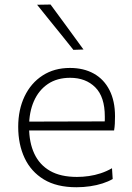

<svg xmlns="http://www.w3.org/2000/svg" viewBox="-20 -798 568 828"><path d="M309.5 9.5Q224.5 9.5 169 -24.2Q113.5 -58 86 -116.8Q58.5 -175.5 58.5 -251Q58.5 -325 86 -382.5Q113.5 -440 163.8 -472.5Q214 -505 281.5 -505Q341 -505 384.8 -480.5Q428.5 -456 452.2 -409.2Q476 -362.5 476 -296.5Q476 -279 475.2 -264.5Q474.5 -250 472 -235.5L431 -265.5Q432 -273.5 432 -281Q432 -288.5 432 -295.5Q432 -380.5 390.8 -421.5Q349.5 -462.5 282.5 -462.5Q226 -462.5 186.5 -435.8Q147 -409 126.2 -361.8Q105.5 -314.5 105.5 -254V-249Q105.5 -183.5 128 -135.2Q150.5 -87 196 -61Q241.5 -35 312 -35Q337.5 -35 363.5 -38.8Q389.5 -42.5 414.5 -50.8Q439.5 -59 463 -72.5L466 -26Q447 -15 422.2 -7Q397.5 1 368.8 5.2Q340 9.5 309.5 9.5ZM80 -235.5V-273.5L441 -274.5L472 -266.5V-235.5ZM296.5 -583Q270.5 -616 244.5 -648Q218.5 -680 192.2 -712.5Q166 -745 140 -777.5L198 -778.5Q233 -730.5 268.8 -682.2Q304.5 -634 340 -584.5Z"/></svg>

Font: Commissioner Thin ExtraLight
Style: Regular
Weight: 250
Version: Version 1.000